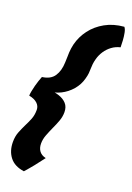

<svg xmlns="http://www.w3.org/2000/svg" viewBox="-188 -865 794 1156"><g transform="rotate(20 209.0 -287.0)"><path d="M126 225.5Q64 217 33.8 178.2Q3.5 139.5 3.5 81.5Q3.5 45.5 14.5 17.8Q25.5 -10 38 -35.5Q51 -61 61.8 -87.5Q72.5 -114 72.5 -148Q72.5 -172.5 53.8 -189.8Q35 -207 0.5 -213.5Q0.5 -224.5 4.2 -243.2Q8 -262 12.5 -280Q17 -297 23 -315.2Q29 -333.5 34 -345Q88 -352 111 -387Q134 -422 135.5 -475.5Q136.5 -497 136.8 -512.2Q137 -527.5 137.5 -540Q138.5 -554 140.2 -566.5Q142 -579 145.5 -594Q158.5 -646.5 192 -691Q225.5 -735.5 277.5 -764.5Q329.5 -793.5 397 -799Q406 -788.5 410.5 -765.8Q415 -743 416.5 -718Q418 -693 418 -675Q388 -668 364.5 -650.5Q341 -633 325 -608.8Q309 -584.5 301.5 -556.5Q296.5 -538 294.8 -523Q293 -508 293 -494Q293 -479.5 291.5 -463.5Q290 -447.5 284 -426.5Q273 -384.5 244.2 -351Q215.5 -317.5 176.2 -298Q137 -278.5 92.5 -277.5L96 -289Q134.5 -287 165.8 -276.8Q197 -266.5 215.5 -246Q234 -225.5 234 -191.5Q234 -163.5 223.8 -135.2Q213.5 -107 200.5 -79.5Q187.5 -51 176.8 -23Q166 5 166 33Q166 61.5 180 80.5Q194 99.5 222.5 106Q198.5 138.5 174.8 168Q151 197.5 126 225.5Z"/></g></svg>

Font: Grandstander Thin ExtraBold
Style: Italic
Weight: 800
Italic angle: -15°
Version: Version 1.200